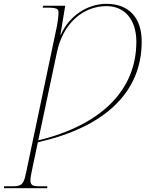

<svg xmlns="http://www.w3.org/2000/svg" viewBox="-84 -744 773 1004"><path d="M-64 240H162L164 230H121C88 230 75 225 75 199C75 186 79 167 84 142L114 0C455 -77 657 -254 657 -527C657 -652 589 -724 473 -724C374 -724 278 -662 234 -562H232L257 -714H142L139 -704H161C214 -704 222 -697 222 -679C222 -660 218 -630 214 -609L53 156C40 220 31 230 -19 230H-62ZM116 -10 214 -472C245 -619 348 -712 473 -712C570 -712 629 -639 629 -526C629 -272 445 -90 116 -10Z"/></svg>

Font: Noto Serif Display Thin
Style: Italic
Weight: 100
Italic angle: -12°
Designer: Monotype Design Team
Foundry: Monotype Imaging Inc.
Version: Version 2.009